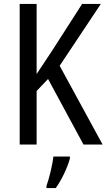

<svg xmlns="http://www.w3.org/2000/svg" viewBox="-20 -827 541 975"><path d="M501 -93 283 -493 492 -807H397L241 -564C209 -515 184 -478 166 -451V-807H80V-93H166V-365L224 -426L404 -93ZM335 -22V-32H251C247 9 229 82 216 117V128H263C293 87 323 23 335 -22Z"/></svg>

Font: Noto Sans Kannada UI Condensed
Style: Regular
Weight: 400
Width: 3
Designer: Jelle Bosma - Monotype Design Team
Foundry: Monotype Imaging Inc.
Version: Version 2.005